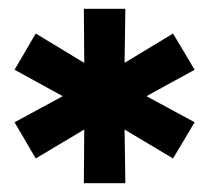

<svg xmlns="http://www.w3.org/2000/svg" viewBox="-20 -762 474 435"><path d="M170 -347 171 -486 185 -477 61 -403 13 -485 146 -557V-531L13 -604L61 -686L185 -611L171 -603L170 -742H264L262 -603L248 -611L372 -686L421 -604L288 -531V-557L421 -485L372 -403L248 -477L262 -486L264 -347Z"/></svg>

Font: Montserrat Thin
Style: Bold
Weight: 700
Version: Version 9.000